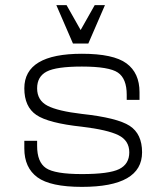

<svg xmlns="http://www.w3.org/2000/svg" viewBox="-20 -720 640 750"><path d="M535 -125Q535 -197 486.5 -228.5Q438 -260 300 -275Q206 -286 165.5 -307Q125 -328 125 -375Q125 -421 162.5 -440.5Q200 -460 300 -460Q406 -460 440.5 -436.5Q475 -413 475 -350V-330H525V-360Q525 -435 474 -472.5Q423 -510 300 -510Q75 -510 75 -375Q75 -303 122 -271Q169 -239 300 -225Q400 -213 442.5 -192Q485 -171 485 -125Q485 -79 445.5 -59.5Q406 -40 300 -40Q194 -40 159.5 -63.5Q125 -87 125 -150V-170H75V-140Q75 -65 126 -27.5Q177 10 300 10Q535 10 535 -125ZM200 -700 265 -550H315L305 -585L240 -700ZM390 -700H350L285 -585L280 -550H325Z"/></svg>

Font: Millimetre
Style: Light
Weight: 200
Designer: Jérémy Landes
Version: Version 1.0